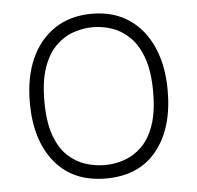

<svg xmlns="http://www.w3.org/2000/svg" viewBox="-46 -614 688 670"><g transform="rotate(-5 298.5 -278.5)"><path d="M299 10Q184 10 120.5 -67.5Q57 -145 57 -277Q57 -365 86 -430Q115 -495 169.5 -531Q224 -567 299 -567Q375 -567 428.5 -531Q482 -495 511 -430Q540 -365 540 -277Q540 -145 477.5 -67.5Q415 10 299 10ZM299 -37Q334 -37 367.5 -48.5Q401 -60 428.5 -86.5Q456 -113 472.5 -159.5Q489 -206 489 -277Q489 -348 472.5 -395Q456 -442 428 -469.5Q400 -497 366.5 -508.5Q333 -520 299 -520Q265 -520 231 -508.5Q197 -497 169 -469.5Q141 -442 124.5 -395Q108 -348 108 -277Q108 -206 124.5 -159Q141 -112 169 -85.5Q197 -59 231 -48Q265 -37 299 -37Z"/></g></svg>

Font: Zain Light
Style: Regular
Weight: 300
Designer: Zain,Boutros
Foundry: Mobile Telecommunications Company (Zain), 2024
Version: Version 1.51; ttfautohint (v1.8.4)